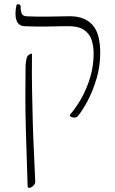

<svg xmlns="http://www.w3.org/2000/svg" viewBox="-20 -671 559 931"><path d="M357 -107Q353 -103 345.5 -101.5Q338 -100 330.5 -102Q323 -104 320 -108.5Q317 -113 323 -119Q352 -153 377.5 -199.5Q403 -246 418.5 -300Q434 -354 434 -411Q434 -447 424 -478Q414 -509 385 -527.5Q356 -546 298 -544Q247 -543 211 -542.5Q175 -542 148.5 -542.5Q122 -543 97 -544Q83 -545 73.5 -552.5Q64 -560 59.5 -573.5Q55 -587 55 -605.5Q55 -624 60 -646Q61 -650 65.5 -650.5Q70 -651 75 -648.5Q80 -646 80 -642Q80 -615 86 -604Q92 -593 108 -592Q129 -591 153.5 -590.5Q178 -590 213.5 -590.5Q249 -591 306 -592Q355 -594 386.5 -580Q418 -566 435.5 -541.5Q453 -517 459.5 -483.5Q466 -450 466 -414Q466 -351 448.5 -291Q431 -231 405.5 -183Q380 -135 357 -107ZM123 240Q119 240 117 238.5Q115 237 114 233Q112 163 109.5 90.5Q107 18 105 -56Q103 -130 103 -204.5Q103 -279 104 -352Q106 -377 109 -388.5Q112 -400 120 -405L131 -412L135 -408Q134 -310 135.5 -229Q137 -148 139 -76.5Q141 -5 144.5 65.5Q148 136 151 212Q151 218 146 224.5Q141 231 134.5 235.5Q128 240 123 240Z"/></svg>

Font: Noto Rashi Hebrew ExtraLight
Style: Regular
Weight: 250
Version: Version 1.006